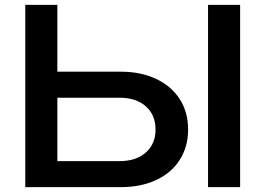

<svg xmlns="http://www.w3.org/2000/svg" viewBox="-20 -770 1092 790"><path d="M84 -750H216V-48L157 -107H471Q540 -107 580 -142.5Q620 -178 620 -237Q620 -297 580 -332.5Q540 -368 471 -368H144V-475H477Q560 -475 623 -445Q686 -415 720 -361.5Q754 -308 754 -237Q754 -167 720 -113Q686 -59 623 -29.5Q560 0 477 0H84ZM968 -750V0H836V-750Z"/></svg>

Font: Unbounded Variable
Style: Regular
Weight: 400
Designer: Luke Prowse, Jean-Baptiste Morizot, Fátima Lázaro, Florian Runge
Foundry: NaN
Version: Version 1.600;FEAKit 1.0